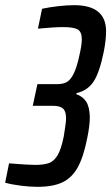

<svg xmlns="http://www.w3.org/2000/svg" viewBox="-55 -716 431 744"><path d="M-35 -8 -20 -83Q54 -77 81 -77Q116 -77 135.5 -84.5Q155 -92 168.5 -115Q182 -138 192 -187Q201 -241 201 -257Q201 -285 189 -295.5Q177 -306 150 -306H72L90 -390H168Q190 -390 204.5 -398.5Q219 -407 231 -431.5Q243 -456 253 -503Q262 -542 262 -563Q262 -593 246 -602Q230 -611 189 -611Q156 -611 92 -605L108 -682Q135 -688 170 -692Q205 -696 232 -696Q356 -696 356 -595Q356 -560 347 -515Q331 -436 308 -400.5Q285 -365 241 -355V-351Q266 -342 279 -322Q292 -302 293 -263Q293 -228 283 -181Q269 -109 246.5 -68Q224 -27 187 -9.5Q150 8 90 8Q61 8 25.5 3.5Q-10 -1 -35 -8Z"/></svg>

Font: Saira Ultra Condensed SemiBold
Style: Italic
Weight: 600
Width: 1
Italic angle: -12°
Designer: Hector Gatti with collaboration of the Omnibus-Type team
Foundry: Omnibus-Type
Version: Version 1.001; ttfautohint (v1.8)